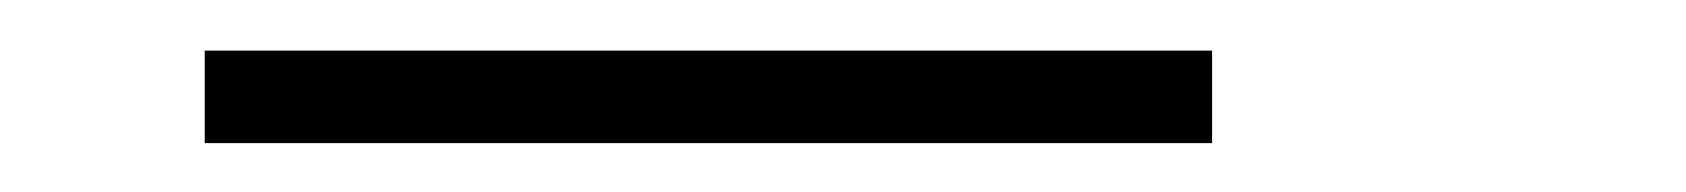

<svg xmlns="http://www.w3.org/2000/svg" viewBox="-20 62 676 77"><path d="M62.1 119.4V82.3H466.1V119.4Z"/></svg>

Font: Playfair
Style: Regular
Weight: 400
Designer: Claus Eggers Sørensen
Foundry: Claus Eggers Sørensen
Version: Version 2.001;gftools[0.9.30]